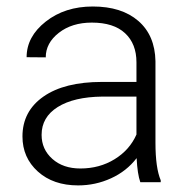

<svg xmlns="http://www.w3.org/2000/svg" viewBox="-20 -558 576 588"><path d="M409.7 0Q400.9 -24.9 398.4 -73.7Q367.7 -33.7 320.1 -12Q272.5 9.8 219.2 9.8Q143.1 9.8 95.9 -32.7Q48.8 -75.2 48.8 -140.1Q48.8 -217.3 113 -262.2Q177.2 -307.1 292 -307.1H397.9V-367.2Q397.9 -423.8 363 -456.3Q328.1 -488.8 261.2 -488.8Q200.2 -488.8 160.2 -457.5Q120.1 -426.3 120.1 -382.3L61.5 -382.8Q61.5 -445.8 120.1 -491.9Q178.7 -538.1 264.2 -538.1Q352.5 -538.1 403.6 -493.9Q454.6 -449.7 456.1 -370.6V-120.6Q456.1 -43.9 472.2 -5.9V0ZM226.1 -42Q284.7 -42 330.8 -70.3Q377 -98.6 397.9 -146V-262.2H293.5Q206.1 -261.2 156.7 -230.2Q107.4 -199.2 107.4 -145Q107.4 -100.6 140.4 -71.3Q173.3 -42 226.1 -42Z"/></svg>

Font: RobotoInd Light
Style: Regular
Weight: 300
Designer: Google
Version: Version 2.001151; 2014